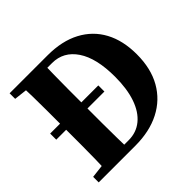

<svg xmlns="http://www.w3.org/2000/svg" viewBox="-161 -829 1001 1001"><g transform="rotate(-45 339.5 -328.5)"><path d="M387 -314H32V-359H387ZM31 0V-41L160 -56H177V0ZM101 0Q103 -46 104 -98Q105 -150 105 -204.5Q105 -259 105 -312V-350Q105 -401 105 -454Q105 -507 104 -559Q103 -611 101 -657H265Q264 -612 263 -560Q262 -508 262 -455Q262 -402 262 -350V-313Q262 -260 262 -205.5Q262 -151 263 -99Q264 -47 265 0ZM190 0V-45H297Q354 -45 395.5 -79Q437 -113 459 -176.5Q481 -240 481 -329Q481 -466 432 -539Q383 -612 299 -612H190V-657H311Q417 -657 491.5 -617.5Q566 -578 605 -505.5Q644 -433 644 -332Q644 -227 602 -153Q560 -79 483 -39.5Q406 0 301 0ZM31 -616V-657H177V-601H160Z"/></g></svg>

Font: Source Serif 4 36pt
Style: Bold
Weight: 700
Designer: Frank Grießhammer
Foundry: Adobe Systems Incorporated
Version: Version 4.004;hotconv 1.0.116;makeotfexe 2.5.65601